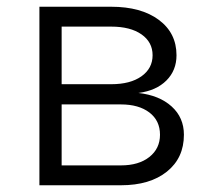

<svg xmlns="http://www.w3.org/2000/svg" viewBox="-20 -550 640 570"><path d="M97 0V-530H310Q399 -530 451.5 -491Q504 -452 504 -386Q504 -341 474 -311Q444 -281 391 -274Q453 -267 489.5 -234Q526 -201 526 -150Q526 -81 475.5 -40.5Q425 0 339 0ZM163 -300H310Q367 -300 400 -323.5Q433 -347 433 -386Q433 -425 400 -448Q367 -471 310 -471H163ZM163 -59H339Q392 -59 423.5 -84Q455 -109 455 -150Q455 -192 423.5 -216Q392 -240 339 -240H163Z"/></svg>

Font: Geist Mono Light
Style: Regular
Weight: 300
Monospace: yes
Designer: Basement.studio, Andrés Briganti, Mateo Zaragoza
Foundry: Basement.studio, Vercel, Andrés Briganti, Guido Ferreyra, Mateo Zaragoza
Version: Version 1.500; ttfautohint (v1.8.4.7-5d5b)